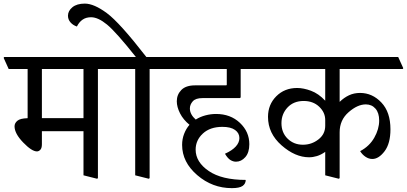

<svg xmlns="http://www.w3.org/2000/svg" viewBox="-47 -958 2203 1039"><path d="M482.9 -584.5V5.9L478.5 9.3L404.8 -9.3V-248H179.7V-177.2Q179.7 -156.7 171.4 -147.7Q163.1 -138.7 152.8 -138.7Q125 -138.7 78.4 -187Q31.7 -235.4 31.7 -274.4Q31.7 -291.5 46.9 -304.4Q62 -317.4 102.5 -318.4V-584.5H0L-27.3 -645L-24.4 -649.4H584L611.3 -588.9L608.4 -584.5ZM404.8 -318.8V-584.5H179.7V-318.8Z M762.7 -584.5V5.9L758.3 9.3L684.6 -9.3V-584.5H584L556.6 -645L559.6 -649.4H688.5Q580.6 -785.2 532.2 -825Q483.9 -864.7 445.8 -864.7Q418.9 -864.7 400.1 -851.8Q381.3 -838.9 369.1 -814.5Q348.1 -821.3 334.5 -836.9Q320.8 -852.5 320.8 -873Q320.8 -898.9 344.7 -918.7Q368.7 -938.5 412.1 -938.5Q461.4 -938.5 531 -887.2Q600.6 -835.9 745.1 -649.4H863.8L891.1 -588.9L888.2 -584.5Z M1255.4 -584.5V-431.2L1251.5 -427.2H1048.8Q1011.7 -427.2 996.1 -409.7Q980.5 -392.1 980.5 -371.1Q980.5 -354.5 988.8 -339.4Q997.1 -324.2 1012.2 -311Q1036.1 -326.2 1064.7 -333.7Q1093.3 -341.3 1122.1 -341.3Q1200.2 -341.3 1251.2 -293.2Q1302.2 -245.1 1302.2 -177.7Q1302.2 -132.3 1280.5 -107.7Q1258.8 -83 1230 -83Q1214.8 -83 1200 -92Q1185.1 -101.1 1170.4 -126Q1210 -144 1229.2 -165.5Q1248.5 -187 1248.5 -210.9Q1248.5 -237.8 1225.1 -254.6Q1201.7 -271.5 1156.7 -271.5Q1089.8 -271.5 1050.8 -235.4Q1011.7 -199.2 1011.7 -148.4Q1011.7 -81.1 1082.5 -32.7Q1153.3 15.6 1282.7 15.6Q1282.7 36.1 1265.9 48.1Q1249 60.1 1207.5 60.1Q1102.1 60.1 1020.3 -10.3Q938.5 -80.6 938.5 -173.8Q938.5 -206.1 949.5 -234.1Q960.4 -262.2 978.5 -282.7Q944.8 -310.1 927.2 -344.7Q909.7 -379.4 909.7 -410.2Q909.7 -445.8 934.1 -470.9Q958.5 -496.1 1008.8 -496.1H1176.3Q1178.2 -496.1 1179.2 -497.1Q1180.2 -498 1180.2 -500V-584.5H863.8L836.4 -645L839.4 -649.4H1355L1382.3 -588.9L1379.4 -584.5Z M1712.9 -308.6Q1712.9 -349.6 1680.2 -380.6Q1647.5 -411.6 1596.2 -411.6Q1542 -411.6 1509 -376.5Q1476.1 -341.3 1476.1 -291.5Q1476.1 -240.2 1509.5 -207.5Q1543 -174.8 1592.3 -174.8Q1639.2 -174.8 1676 -203.4Q1712.9 -231.9 1712.9 -277.3ZM1791 -584.5V-406.7Q1814.5 -429.7 1841.6 -442.4Q1868.7 -455.1 1901.4 -455.1Q1967.8 -455.1 2016.8 -403.3Q2065.9 -351.6 2065.9 -258.3Q2065.9 -181.6 2034.2 -139.6Q2002.4 -97.7 1967.8 -97.7Q1948.7 -97.7 1930.9 -109.6Q1913.1 -121.6 1901.9 -140.1Q1952.1 -166.5 1978.5 -213.1Q2004.9 -259.8 2004.9 -305.7Q2004.9 -347.2 1984.9 -370.1Q1964.8 -393.1 1932.6 -393.1Q1887.7 -393.1 1839.4 -350.8Q1791 -308.6 1791 -242.2V5.9L1786.6 9.3L1712.9 -9.3V-136.2Q1689.9 -120.1 1668.2 -113.5Q1646.5 -106.9 1625.5 -106.9Q1550.3 -106.9 1476.8 -171.4Q1403.3 -235.8 1403.3 -325.7Q1403.3 -392.1 1448 -437Q1492.7 -481.9 1561 -481.9Q1595.2 -481.9 1636 -466.8Q1676.8 -451.7 1712.9 -413.1V-584.5H1355L1327.6 -645L1330.6 -649.4H2107.9L2135.3 -588.9L2132.3 -584.5Z"/></svg>

Font: Sitara
Style: Regular
Weight: 400
Designer: Neelakash Kshetrimayum
Foundry: Neelakash Kshetrimayum
Version: Version 1.000;PS Version 1.000;PS 1.0;hotconv 1.;hotconv 1.0